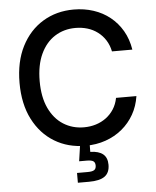

<svg xmlns="http://www.w3.org/2000/svg" viewBox="-61 -789 855 1049"><g transform="rotate(-5 366.0 -264.5)"><path d="M382.3 9.8Q287.1 9.8 212.9 -35.2Q138.7 -80.1 95.9 -163.8Q53.2 -247.6 53.2 -363.3Q53.2 -479.5 95.9 -563.2Q138.7 -647 213.1 -692.1Q287.6 -737.3 382.3 -737.3Q439.9 -737.3 490.7 -720.7Q541.5 -704.1 581.3 -672.1Q621.1 -640.1 647.5 -594.7Q673.8 -549.3 683.1 -491.2H571.3Q564 -526.4 546.9 -553.2Q529.8 -580.1 504.6 -598.9Q479.5 -617.7 448.7 -627Q418 -636.2 383.3 -636.2Q319.8 -636.2 270 -604.5Q220.2 -572.8 191.9 -511.7Q163.6 -450.7 163.6 -363.3Q163.6 -275.9 192.1 -215.1Q220.7 -154.3 270.5 -122.8Q320.3 -91.3 383.3 -91.3Q417.5 -91.3 448.5 -100.8Q479.5 -110.4 504.6 -128.9Q529.8 -147.5 547.1 -174.3Q564.5 -201.2 571.3 -236.3H683.1Q674.8 -181.6 649.4 -136.7Q624 -91.8 584.2 -58.8Q544.4 -25.9 493.4 -8.1Q442.4 9.8 382.3 9.8ZM323.2 207.5V153.8H381.8Q407.2 153.8 417.7 146.7Q428.2 139.6 428.2 122.6Q428.2 105 417.7 98.1Q407.2 91.3 381.8 91.3H340.3L356.4 -19.5H405.8V3.4L405.3 45.4Q451.7 46.4 475.1 65.7Q498.5 85 498.5 124Q498.5 167.5 470.9 187.5Q443.4 207.5 384.3 207.5Z"/></g></svg>

Font: Inter 16pt Medium
Style: Regular
Weight: 500
Version: Version 4.001;git-66647c0bb